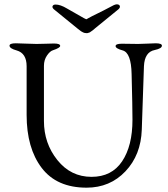

<svg xmlns="http://www.w3.org/2000/svg" viewBox="-20 -853 778 887"><path d="M388 -769Q402 -777 431 -791Q460 -805 484 -818Q510 -833 519 -833Q531 -833 533.5 -825.5Q536 -818 527 -810Q479 -770 419 -722Q418 -721 414 -717.5Q410 -714 409 -713.5Q408 -713 405 -710.5Q402 -708 400.5 -707.5Q399 -707 397 -705Q395 -703 393.5 -703Q392 -703 390 -702Q388 -701 386.5 -700.5Q385 -700 383 -700Q381 -700 378 -700Q371 -700 364.5 -703Q358 -706 354.5 -708.5Q351 -711 337 -722Q278 -770 229 -810Q220 -818 223 -825Q226 -832 237 -832Q259 -832 289 -814Q302 -807 368 -769Q377 -764 378.5 -764Q380 -764 388 -769ZM645 -547Q644 -531 635 -254Q631 -137 559.5 -61.5Q488 14 380 14Q242 14 172.5 -77.5Q103 -169 103 -322V-547Q103 -607 57 -620Q24 -629 24 -642Q24 -653 53 -653Q67 -653 98.5 -651.5Q130 -650 149 -650Q166 -650 193 -651Q220 -652 229 -652Q258 -652 258 -641Q258 -632 225 -621Q211 -617 197 -596.5Q183 -576 183 -549V-294Q183 -191 245 -113.5Q307 -36 403 -36Q496 -36 544 -107.5Q592 -179 592 -300Q592 -357 588 -511Q586 -609 547 -620Q514 -629 514 -640Q514 -651 543 -651Q558 -651 581 -650.5Q604 -650 618 -650Q635 -650 662 -651.5Q689 -653 699 -653Q728 -653 728 -642Q728 -629 695 -622Q648 -613 645 -547Z"/></svg>

Font: EB Garamond
Style: SC
Weight: 400
Version: Version 000.010